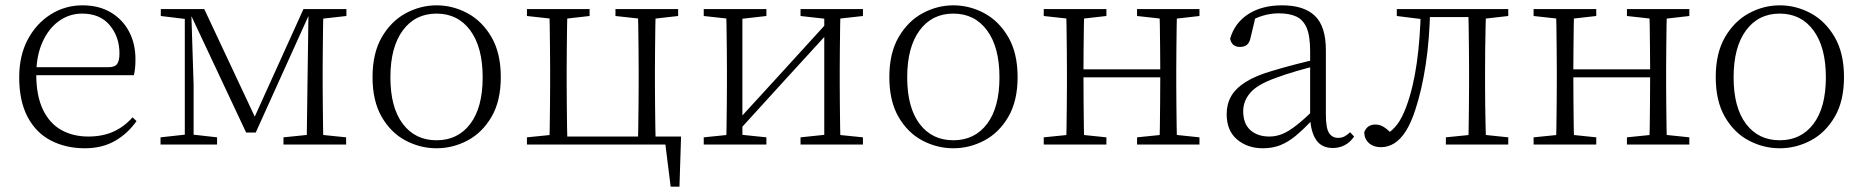

<svg xmlns="http://www.w3.org/2000/svg" viewBox="-20 -542 6987 720"><path d="M298 14Q227 14 171 -15Q115 -44 83.5 -103.5Q52 -163 52 -252Q52 -334 84.5 -394.5Q117 -455 171 -488.5Q225 -522 289 -522Q351 -522 395.5 -495.5Q440 -469 464 -423.5Q488 -378 488 -320Q488 -283 482 -260H82V-290H387Q411 -290 419.5 -302.5Q428 -315 428 -341Q428 -404 391.5 -447.5Q355 -491 288 -491Q240 -491 201 -463Q162 -435 139 -383.5Q116 -332 116 -263Q116 -183 141 -131Q166 -79 210 -54.5Q254 -30 311 -30Q364 -30 404.5 -48Q445 -66 477 -102L492 -88Q459 -41 411 -13.5Q363 14 298 14Z M903 -45 691 -496H687V-508H746L945 -84H926L1118 -508H1149V-496H1143L939 -45ZM1130 0 1133 -223 1137 -508H1193Q1192 -484 1191.5 -443.5Q1191 -403 1190.5 -359.5Q1190 -316 1190 -283V-226Q1190 -192 1190.5 -148.5Q1191 -105 1191.5 -64.5Q1192 -24 1193 0ZM582 0V-27L682 -38H697L794 -27V0ZM1043 0V-27L1151 -38H1171L1278 -27V0ZM583 -482V-508H694V-470H682ZM673 0V-508H697L706 -224V0ZM1158 -470V-508H1279V-482L1172 -470Z M1617 14Q1556 14 1501 -15Q1446 -44 1411.5 -103.5Q1377 -163 1377 -253Q1377 -343 1412 -403Q1447 -463 1502 -492.5Q1557 -522 1617 -522Q1678 -522 1733 -492.5Q1788 -463 1823 -403Q1858 -343 1858 -253Q1858 -163 1823 -103.5Q1788 -44 1733 -15Q1678 14 1617 14ZM1617 -16Q1697 -16 1743.5 -77.5Q1790 -139 1790 -252Q1790 -365 1743.5 -428Q1697 -491 1617 -491Q1537 -491 1490.5 -428Q1444 -365 1444 -252Q1444 -139 1490.5 -77.5Q1537 -16 1617 -16Z M2040 0Q2041 -24 2041.5 -64.5Q2042 -105 2042.5 -148.5Q2043 -192 2043 -226V-283Q2043 -316 2042.5 -359.5Q2042 -403 2041.5 -443.5Q2041 -484 2040 -508H2108Q2107 -484 2106.5 -443.5Q2106 -403 2105.5 -359.5Q2105 -316 2105 -283V-226Q2105 -192 2105.5 -148.5Q2106 -105 2106.5 -64.5Q2107 -24 2108 0ZM2372 0Q2373 -24 2373.5 -64.5Q2374 -105 2374.5 -148.5Q2375 -192 2375 -226V-283Q2375 -316 2374.5 -359.5Q2374 -403 2373.5 -443.5Q2373 -484 2372 -508H2439Q2438 -484 2437.5 -443.5Q2437 -403 2436.5 -359.5Q2436 -316 2436 -283V-226Q2436 -192 2436.5 -148.5Q2437 -105 2437.5 -64.5Q2438 -24 2439 0ZM2495 158 2472 -26 2503 0H2073V-30H2534L2528 158ZM1956 -482V-508H2191V-482L2085 -470H2065ZM2288 -482V-508H2523V-482L2417 -470H2397ZM1956 0V-27L2065 -38H2073V0Z M2619 0V-27L2727 -38H2748L2854 -27V0ZM2982 0V-27L3087 -38H3108L3216 -27V0ZM2703 0Q2704 -24 2704.5 -64.5Q2705 -105 2705.5 -148.5Q2706 -192 2706 -226V-283Q2706 -316 2705.5 -359.5Q2705 -403 2704.5 -443.5Q2704 -484 2703 -508H2764V0ZM2744 -45 2714 -61H2720L2904 -262L3089 -465L3117 -447H3111L2927 -246ZM3071 0V-508H3132Q3131 -484 3130.5 -443.5Q3130 -403 3129.5 -359.5Q3129 -316 3129 -283V-226Q3129 -192 3129.5 -148.5Q3130 -105 3130.5 -64.5Q3131 -24 3132 0ZM2619 -482V-508H2854V-482L2749 -470H2728ZM2982 -482V-508H3216V-482L3109 -470H3088Z M3555 14Q3494 14 3439 -15Q3384 -44 3349.5 -103.5Q3315 -163 3315 -253Q3315 -343 3350 -403Q3385 -463 3440 -492.5Q3495 -522 3555 -522Q3616 -522 3671 -492.5Q3726 -463 3761 -403Q3796 -343 3796 -253Q3796 -163 3761 -103.5Q3726 -44 3671 -15Q3616 14 3555 14ZM3555 -16Q3635 -16 3681.5 -77.5Q3728 -139 3728 -252Q3728 -365 3681.5 -428Q3635 -491 3555 -491Q3475 -491 3428.5 -428Q3382 -365 3382 -252Q3382 -139 3428.5 -77.5Q3475 -16 3555 -16Z M3978 0Q3979 -24 3979.5 -64.5Q3980 -105 3980.5 -148.5Q3981 -192 3981 -226V-283Q3981 -316 3980.5 -359.5Q3980 -403 3979.5 -443.5Q3979 -484 3978 -508H4046Q4045 -484 4044.5 -443Q4044 -402 4043.5 -357Q4043 -312 4043 -275V-256Q4043 -207 4043.5 -157Q4044 -107 4044.5 -65.5Q4045 -24 4046 0ZM4327 0Q4329 -24 4329.5 -65.5Q4330 -107 4330.5 -157Q4331 -207 4331 -256V-275Q4331 -312 4330.5 -357Q4330 -402 4329.5 -443Q4329 -484 4327 -508H4394Q4393 -484 4392.5 -443.5Q4392 -403 4391.5 -359.5Q4391 -316 4391 -283V-226Q4391 -192 4391.5 -148.5Q4392 -105 4392.5 -64.5Q4393 -24 4394 0ZM3894 0V-27L4003 -38H4023L4129 -27V0ZM3894 -482V-508H4129V-482L4023 -470H4003ZM4244 0V-27L4352 -38H4373L4478 -27V0ZM4244 -482V-508H4478V-482L4373 -470H4352ZM4011 -252V-282H4361V-252Z M4716 14Q4658 14 4619 -19Q4580 -52 4580 -114Q4580 -151 4596.5 -180.5Q4613 -210 4650.5 -234Q4688 -258 4750 -276Q4793 -289 4837.5 -300.5Q4882 -312 4922 -321V-297Q4882 -287 4840.5 -275Q4799 -263 4762 -249Q4695 -225 4668.5 -194Q4642 -163 4642 -125Q4642 -78 4669 -54Q4696 -30 4740 -30Q4765 -30 4788.5 -39.5Q4812 -49 4841.5 -72Q4871 -95 4911 -134L4917 -89H4898Q4866 -55 4838 -32Q4810 -9 4781 2.5Q4752 14 4716 14ZM4978 13Q4936 13 4915.5 -17.5Q4895 -48 4893 -102V-106V-350Q4893 -407 4880 -437.5Q4867 -468 4841 -480Q4815 -492 4775 -492Q4745 -492 4715 -483Q4685 -474 4653 -454L4689 -482L4670 -402Q4666 -382 4656 -374Q4646 -366 4630 -366Q4599 -366 4593 -397Q4610 -456 4661 -489Q4712 -522 4788 -522Q4870 -522 4911 -482.5Q4952 -443 4952 -354V-113Q4952 -61 4964 -43Q4976 -25 4998 -25Q5011 -25 5021 -30Q5031 -35 5043 -46L5058 -30Q5043 -8 5022.5 2.5Q5002 13 4978 13Z M5158 10Q5131 10 5113.5 -5.5Q5096 -21 5096 -47Q5102 -61 5112 -68Q5122 -75 5138 -75Q5155 -75 5170.5 -65Q5186 -55 5204 -35V-26H5174V-35Q5202 -52 5220 -76Q5238 -100 5254 -143Q5280 -214 5293 -306.5Q5306 -399 5308 -508H5343Q5341 -396 5326.5 -300.5Q5312 -205 5288 -132Q5272 -82 5252 -50.5Q5232 -19 5208.5 -4.5Q5185 10 5158 10ZM5218 -482V-508H5321V-470H5314ZM5323 -478V-508H5515V-478ZM5402 0V-27L5511 -38H5531L5636 -27V0ZM5486 0Q5487 -24 5487.5 -64.5Q5488 -105 5488.5 -148.5Q5489 -192 5489 -226V-283Q5489 -316 5488.5 -359.5Q5488 -403 5487.5 -443.5Q5487 -484 5486 -508H5553Q5552 -484 5551 -443.5Q5550 -403 5549.5 -359.5Q5549 -316 5549 -283V-226Q5549 -192 5549.5 -148.5Q5550 -105 5551 -64.5Q5552 -24 5553 0ZM5519 -470V-508H5636V-482L5531 -470Z M5815 0Q5816 -24 5816.5 -64.5Q5817 -105 5817.5 -148.5Q5818 -192 5818 -226V-283Q5818 -316 5817.5 -359.5Q5817 -403 5816.5 -443.5Q5816 -484 5815 -508H5883Q5882 -484 5881.5 -443Q5881 -402 5880.5 -357Q5880 -312 5880 -275V-256Q5880 -207 5880.5 -157Q5881 -107 5881.5 -65.5Q5882 -24 5883 0ZM6164 0Q6166 -24 6166.5 -65.5Q6167 -107 6167.5 -157Q6168 -207 6168 -256V-275Q6168 -312 6167.5 -357Q6167 -402 6166.5 -443Q6166 -484 6164 -508H6231Q6230 -484 6229.5 -443.5Q6229 -403 6228.5 -359.5Q6228 -316 6228 -283V-226Q6228 -192 6228.5 -148.5Q6229 -105 6229.5 -64.5Q6230 -24 6231 0ZM5731 0V-27L5840 -38H5860L5966 -27V0ZM5731 -482V-508H5966V-482L5860 -470H5840ZM6081 0V-27L6189 -38H6210L6315 -27V0ZM6081 -482V-508H6315V-482L6210 -470H6189ZM5848 -252V-282H6198V-252Z M6654 14Q6593 14 6538 -15Q6483 -44 6448.5 -103.5Q6414 -163 6414 -253Q6414 -343 6449 -403Q6484 -463 6539 -492.5Q6594 -522 6654 -522Q6715 -522 6770 -492.5Q6825 -463 6860 -403Q6895 -343 6895 -253Q6895 -163 6860 -103.5Q6825 -44 6770 -15Q6715 14 6654 14ZM6654 -16Q6734 -16 6780.5 -77.5Q6827 -139 6827 -252Q6827 -365 6780.5 -428Q6734 -491 6654 -491Q6574 -491 6527.5 -428Q6481 -365 6481 -252Q6481 -139 6527.5 -77.5Q6574 -16 6654 -16Z"/></svg>

Font: Noto Serif HK
Style: Regular
Weight: 200
Designer: Ryoko NISHIZUKA 西塚涼子 (kana & ideographs); Frank Grießhammer (Latin, Greek & Cyrillic); Wenlong ZHANG 张文龙 (bopomofo); San
Foundry: Adobe
Version: Version 2.001;hotconv 1.1.0;makeotfexe 2.6.0